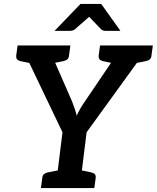

<svg xmlns="http://www.w3.org/2000/svg" viewBox="-20 -951 793 971"><path d="M261 0 296 -282 86 -721H195Q210 -721 218.5 -713Q227 -705 233 -693L344 -439Q352 -419 358 -401Q364 -383 368 -366Q375 -382 385 -400Q395 -418 410 -439L582 -693Q588 -703 600 -712Q612 -721 626 -721H736L418 -282L383 0ZM176 -664 183 -721H258L250 -664ZM547 -664 555 -721H646L638 -664ZM169 -721 145 -629 83 -642Q71 -645 66 -651.5Q61 -658 62 -670L69 -721ZM336 -721 329 -670Q328 -658 321 -651.5Q314 -645 301 -642L236 -629V-721ZM586 -721 562 -629 500 -642Q488 -645 483 -651.5Q478 -658 479 -670L486 -721ZM753 -721 746 -670Q745 -658 738 -651.5Q731 -645 718 -642L653 -629V-721ZM187 0 194 -52Q195 -64 202 -70Q209 -76 221 -79L287 -92V0ZM357 0 380 -92 442 -79Q454 -76 459.5 -70Q465 -64 464 -52L457 0ZM256 -795 387 -931H492L589 -795H514Q500 -795 491 -803L431 -866L359 -803Q355 -799 348 -797Q341 -795 334 -795Z"/></svg>

Font: Aleo SemiBold
Style: Italic
Weight: 600
Italic angle: -7°
Designer: Alessio Laiso
Foundry: Alessio Laiso
Version: Version 2.001;gftools[0.9.29]